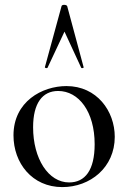

<svg xmlns="http://www.w3.org/2000/svg" viewBox="-20 -750 523 783"><path d="M321 -476 254 -725C251 -732 232 -732 231 -725L163 -476C162 -473 172 -470 174 -474L243 -621L311 -474C313 -470 323 -473 321 -476ZM234 13C348 13 448 -67 448 -192C448 -297 375 -399 251 -399C152 -399 35 -336 35 -198C35 -85 111 13 234 13ZM262 -6C177 -6 115 -103 115 -231C115 -329 153 -379 217 -379C301 -379 366 -295 366 -162C366 -56 327 -6 262 -6Z"/></svg>

Font: Cormorant Infant Book
Style: Regular
Weight: 500
Designer: Christian Thalmann (Catharsis Fonts)
Version: Version 1.000;PS 002.000;hotconv 1.0.88;makeotf.lib2.5.64775